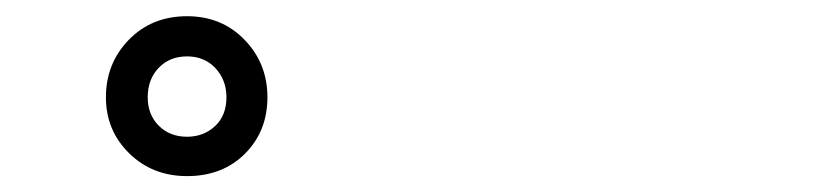

<svg xmlns="http://www.w3.org/2000/svg" viewBox="-20 -814 1040 238"><path d="M163.1 -693.4Q163.1 -671.9 176.8 -658.2Q190.4 -644.5 211.9 -644.5Q232.4 -644.5 246.6 -657.7Q260.7 -670.9 260.7 -693.4Q260.7 -714.8 247.1 -729.5Q233.4 -744.1 211.9 -744.1Q190.4 -744.1 176.8 -730Q163.1 -715.8 163.1 -693.4ZM111.3 -693.4Q111.3 -735.4 139.6 -764.6Q168 -793.9 211.9 -793.9Q254.9 -793.9 283.2 -764.6Q311.5 -735.4 311.5 -693.4Q311.5 -651.4 283.7 -623.5Q255.9 -595.7 211.9 -595.7Q168.9 -595.7 140.1 -624Q111.3 -652.3 111.3 -693.4Z"/></svg>

Font: Gothic A1 Medium
Style: Regular
Weight: 500
Designer: HanYang I&C Co.,Ltd.
Foundry: HanYang I&C Co.,Ltd.
Version: Version 2.50